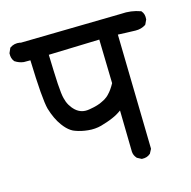

<svg xmlns="http://www.w3.org/2000/svg" viewBox="-98 -646 681 683"><g transform="rotate(-15 242.5 -305.0)"><path d="M341.8 -46.4 327.1 -54.2 326.2 -54.7 325.7 -55.7Q316.4 -65.9 315.4 -79.6V-80.1L312.5 -232.4Q295.9 -220.2 278.3 -212.9Q267.1 -208 255.9 -204.3Q244.6 -200.7 233.4 -197.3Q222.2 -194.3 210 -193.4Q197.8 -192.4 185.1 -193.8Q159.7 -196.3 139.2 -204.1Q131.8 -206.5 124.5 -211.4Q117.2 -216.3 110.4 -223.1Q103.5 -230 96.7 -239.3Q86.9 -252.4 79.1 -269Q71.3 -285.6 65.4 -305.2Q55.2 -343.3 50.8 -487.3H27.3H26.9Q18.1 -488.3 10.3 -491.2Q2.4 -494.1 -4.9 -499L-5.9 -499.5L-6.3 -500.5Q-15.6 -511.7 -14.6 -529.8V-530.8L-14.2 -531.7L-7.3 -547.4L-6.8 -548.8L-5.4 -549.8Q10.3 -561 31.2 -557.6L33.2 -557.1L33.7 -556.6L404.8 -563.5Q442.4 -566.4 475.6 -554.2L477.1 -553.7L478 -552.7Q483.4 -546.4 485.4 -538.6Q487.3 -530.8 486.3 -522V-521L485.8 -520L479 -505.4L478 -503.9L477.1 -502.9Q460.4 -492.2 439.5 -492.7Q433.6 -492.7 424.1 -493.2Q414.6 -493.7 402.1 -493.9Q389.6 -494.1 375 -495.1L383.8 -74.2V-72.8L383.3 -71.3L375.5 -56.6L375 -55.7L374 -55.2Q362.3 -44.9 344.2 -45.9H343.3ZM259.8 -279.8Q264.2 -281.7 268.6 -284.4Q272.9 -287.1 277.3 -290.5Q281.7 -293.9 285.6 -298.3Q292 -304.7 298.3 -313.7Q304.7 -322.8 310.5 -333.5L306.6 -495.1L119.1 -489.3Q120.1 -456.1 121.1 -429Q122.1 -401.9 123.3 -381.6Q124.5 -361.3 126.2 -347.7Q127.9 -334 129.9 -326.7Q133.3 -312 140.4 -299.8Q147.5 -287.6 158.2 -277.8Q168.5 -268.6 181.2 -265.1Q193.8 -261.7 209.5 -264.6Q242.2 -270 258.8 -279.3L259.3 -279.8Z"/></g></svg>

Font: NaikaiFont
Style: SemiBold
Weight: 600
Version: Version 1.89